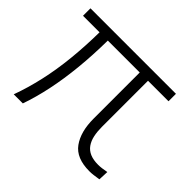

<svg xmlns="http://www.w3.org/2000/svg" viewBox="-118 -654 821 821"><g transform="rotate(45 292.5 -244.0)"><path d="M500 4Q421 4 387.5 -42.5Q354 -89 354 -168V-447H161Q160 -357 152 -277.5Q144 -198 129.5 -129Q115 -60 94 0H39Q62 -63 78 -134Q94 -205 102 -283.5Q110 -362 111 -447H11V-492H528V-447H404V-168Q404 -140 409 -116.5Q414 -93 426 -76Q438 -59 458 -50.5Q478 -42 507 -42Q518 -42 529.5 -43.5Q541 -45 557 -48L555 -2Q537 1 524.5 2.5Q512 4 500 4Z"/></g></svg>

Font: Nunito Sans 7pt ExtraLight
Style: Regular
Weight: 250
Designer: Vernon Adams
Foundry: Vernon Adams
Version: Version 3.101;gftools[0.9.27]